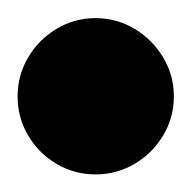

<svg xmlns="http://www.w3.org/2000/svg" viewBox="-57 -538 215 215"><path d="M-37.3 -430Q-37.3 -406.3 -25.5 -386.3Q-13.7 -366.3 6.3 -354.5Q26.3 -342.7 50 -342.7Q73.7 -342.7 93.7 -354.5Q113.7 -366.3 125.7 -386.3Q137.7 -406.3 137.7 -430Q137.7 -453.7 125.7 -473.7Q113.7 -493.7 93.7 -505.7Q73.7 -517.7 50 -517.7Q26.3 -517.7 6.3 -505.7Q-13.7 -493.7 -25.5 -473.7Q-37.3 -453.7 -37.3 -430Z"/></svg>

Font: Linefont Thin
Style: Regular
Weight: 100
Monospace: yes
Version: Version 3.002;gftools[0.9.33]